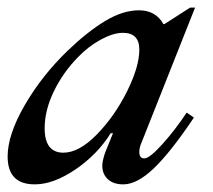

<svg xmlns="http://www.w3.org/2000/svg" viewBox="-32 -475 558 503"><path d="M-12 -65Q-12 -122 32.5 -199Q77 -276 144 -341Q197 -392 243.5 -420Q290 -448 332 -448Q376 -448 396 -412H399L466 -455H479L339 -102Q333 -89 333 -77Q333 -60 346 -60Q360 -60 394 -98Q428 -136 457 -180L476 -167Q415 -76 371 -34Q327 8 291 8Q265 8 250.5 -5.5Q236 -19 236 -41Q236 -53 243 -74L264 -126H258Q223 -70 165.5 -31Q108 8 59 8Q-12 8 -12 -65ZM333 -345Q333 -389 290 -389Q265 -389 232.5 -371.5Q200 -354 172 -325Q133 -285 109 -235.5Q85 -186 85 -139Q85 -75 134 -75Q175 -75 221.5 -122.5Q268 -170 300.5 -235Q333 -300 333 -345Z"/></svg>

Font: Ibarra Real Nova SemiBold
Style: Italic
Weight: 600
Italic angle: -22°
Designer: Jose Maria Ribagorda & Octavio Pardo
Foundry: Octavio Pardo
Version: Version 1.014